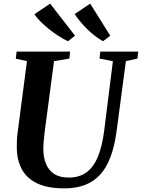

<svg xmlns="http://www.w3.org/2000/svg" viewBox="-20 -1027 781 1057"><path d="M673 -690.5 622 -306Q611 -223.5 588.8 -163.8Q566.5 -104 531.2 -65.5Q496 -27 447 -8.5Q398 10 334.5 10Q241 10 183.5 -18Q126 -46 99.5 -96.5Q73 -147 72.5 -214Q72.5 -233 73 -252.8Q73.5 -272.5 76.5 -293.5L128.5 -690.5L67 -704L71.5 -743H366L362 -704.5L277.5 -690.5L226 -302Q222.5 -274.5 220.5 -249.5Q218.5 -224.5 218.5 -204.5Q219 -160.5 233 -125.5Q247 -90.5 277.5 -70Q308 -49.5 358 -49.5Q417 -49.5 456.2 -78.2Q495.5 -107 519.2 -165Q543 -223 554 -311L601.5 -690L528 -704.5L532 -743H741L736.5 -704.5ZM587 -830.5 547 -800Q522.5 -814 500 -831.5Q477.5 -849 457.8 -868.8Q438 -888.5 421.2 -909Q404.5 -929.5 391 -949.5L476.5 -1007ZM393 -830.5 354 -800Q328.5 -812 301.8 -829.2Q275 -846.5 249.8 -866.8Q224.5 -887 203.5 -908Q182.5 -929 169 -948.5L256 -1007Z"/></svg>

Font: Merriweather 60pt
Style: Bold Italic
Weight: 700
Italic angle: -7.8°
Version: Version 2.101